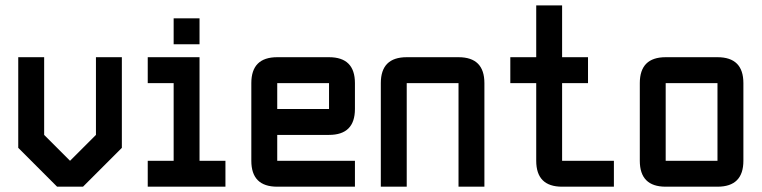

<svg xmlns="http://www.w3.org/2000/svg" viewBox="-20 -704 2872 724"><path d="M341.8 -488.3H439.5V-146.5L293 0H195.3L48.8 -146.5V-488.3H146.5V-195.3L244.1 -97.7L341.8 -195.3Z M634.8 -537.1V-634.8H732.4V-537.1ZM537.1 0V-97.7H634.8V-390.6H537.1V-488.3H732.4V-97.7H830.1V0Z M1025.4 -488.3H1220.7Q1318.4 -488.3 1318.4 -390.6V-293Q1318.4 -195.3 1220.7 -195.3H1025.4V-97.7H1318.4V0H1025.4Q927.7 0 927.7 -97.7V-390.6Q927.7 -488.3 1025.4 -488.3ZM1220.7 -390.6H1025.4V-293H1220.7Z M1709 -390.6H1513.7V0H1416V-390.6Q1416 -488.3 1513.7 -488.3H1709Q1806.6 -488.3 1806.6 -390.6V0H1709Z M2099.6 0Q2002 0 2002 -97.7V-390.6H1904.3V-488.3H2002V-683.6H2099.6V-488.3H2197.3V-390.6H2099.6V-97.7H2294.9V0Z M2685.5 0H2490.2Q2392.6 0 2392.6 -97.7V-390.6Q2392.6 -488.3 2490.2 -488.3H2685.5Q2783.2 -488.3 2783.2 -390.6V-97.7Q2783.2 0 2685.5 0ZM2685.5 -97.7V-390.6H2490.2V-97.7Z"/></svg>

Font: BabelStone Runic Dotted
Style: Regular
Weight: 400
Designer: Andrew West
Foundry: BabelStone
Version: Version 3.003 March 14, 2022